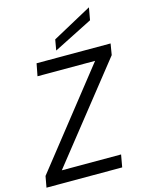

<svg xmlns="http://www.w3.org/2000/svg" viewBox="-141 -1013 837 1095"><g transform="rotate(-15 277.0 -465.5)"><path d="M-6 0 6 -66 449 -627H109L123 -700H560L549 -634L104 -73H454L441 0ZM250 -741 261 -804 494 -931 481 -858Z"/></g></svg>

Font: Rethink Sans
Style: Italic
Weight: 400
Italic angle: -10°
Designer: The Rethink Sans project authors (Hans Thiessen). DM Sans designed by Colophon Foundry.
Foundry: Rethink Communications LLC
Version: Version 1.001